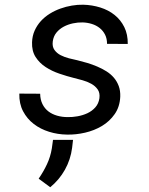

<svg xmlns="http://www.w3.org/2000/svg" viewBox="-20 -558 627 810"><path d="M399.4 -143.6Q402.3 -166 392.1 -180.7Q381.8 -195.3 365 -204.6Q348.1 -213.9 328.1 -219.5Q308.1 -225.1 292 -229Q262.7 -236.3 231 -247.1Q199.2 -257.8 172.9 -274.9Q146.5 -292 130.1 -317.6Q113.8 -343.3 115.2 -379.9Q116.2 -406.7 126.2 -429Q136.2 -451.2 152.3 -469Q168.5 -486.8 189.7 -500Q210.9 -513.2 234.6 -521.7Q258.3 -530.3 283 -534.4Q307.6 -538.6 331.5 -538.1Q368.7 -537.1 403.1 -526.4Q437.5 -515.6 463.4 -494.9Q489.3 -474.1 504.4 -443.6Q519.5 -413.1 519 -372.6L431.6 -373Q431.6 -395 423.3 -411.6Q415 -428.2 400.6 -439.7Q386.2 -451.2 367.4 -457Q348.6 -462.9 328.1 -463.4Q308.6 -463.9 287.8 -459.5Q267.1 -455.1 249 -445.6Q231 -436 218.3 -420.7Q205.6 -405.3 202.6 -383.3Q199.7 -361.3 209.7 -347.4Q219.7 -333.5 235.8 -325.2Q252 -316.9 271.2 -312Q290.5 -307.1 306.6 -303.7Q326.7 -298.8 348.1 -292.5Q369.6 -286.1 390.1 -277.3Q410.6 -268.6 429 -257.1Q447.3 -245.6 460.4 -230.2Q473.6 -214.8 481 -194.8Q488.3 -174.8 487.3 -149.9Q485.4 -107.4 463.9 -76.7Q442.4 -45.9 410.2 -26.6Q377.9 -7.3 338.9 1.7Q299.8 10.7 262.7 9.8Q223.6 9.3 187.3 -2Q150.9 -13.2 122.6 -34.9Q94.2 -56.6 77.4 -88.6Q60.5 -120.6 61.5 -163.1L149.4 -162.6Q149.9 -137.2 159.2 -118.7Q168.5 -100.1 184.1 -88.1Q199.7 -76.2 220.7 -70.1Q241.7 -64 265.6 -64Q285.2 -63.5 307.1 -67.4Q329.1 -71.3 348.6 -80.3Q368.2 -89.4 382.1 -105Q396 -120.6 399.4 -143.6ZM284.2 65.9Q277.8 115.2 253.9 158Q230 200.7 191.9 231.9L143.1 195.8Q163.6 166 178.2 134.8Q192.9 103.5 198.7 67.9L203.6 32.2H288.1Z"/></svg>

Font: Roboto Mono
Style: Italic
Weight: 400
Designer: Google
Version: Version 2.000985; 2015; ttfautohint (v1.3)